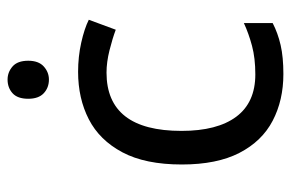

<svg xmlns="http://www.w3.org/2000/svg" viewBox="-154 -624 787 520"><g transform="rotate(-90 240.0 -363.5)"><path d="M300 10Q229 10 173.5 -19Q118 -48 86.5 -109Q55 -170 55 -265Q55 -364 88 -426Q121 -488 177.5 -517Q234 -546 306 -546Q347 -546 385 -537.5Q423 -529 447 -517L420 -444Q396 -453 364 -461Q332 -469 304 -469Q146 -469 146 -266Q146 -169 184.5 -117.5Q223 -66 299 -66Q343 -66 376.5 -75Q410 -84 438 -97V-19Q411 -5 378.5 2.5Q346 10 300 10ZM285 -737Q305 -737 320.5 -723.5Q336 -710 336 -681Q336 -653 320.5 -639Q305 -625 285 -625Q263 -625 248 -639Q233 -653 233 -681Q233 -710 248 -723.5Q263 -737 285 -737Z"/></g></svg>

Font: Noto Sans New Tai Lue
Style: Regular
Weight: 400
Designer: Monotype Design Team
Foundry: Monotype Imaging Inc.
Version: Version 2.003